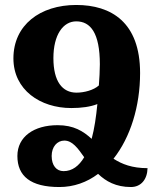

<svg xmlns="http://www.w3.org/2000/svg" viewBox="-20 -743 637 773"><path d="M574 -66C512 -66 471 -82 437 -104C505 -190 544 -315 544 -449C544 -654 427 -723 287 -723C141 -723 34 -642 34 -508C34 -381 142 -308 267 -308C308 -308 344 -313 372 -324C367 -272 360 -225 349 -184C315 -215 277 -239 212 -239C117 -239 50 -193 50 -115C50 -34 103 10 219 10C277 10 330 -9 375 -43C406 -13 447 10 507 10C548 10 573 -21 574 -66ZM288 -370C231 -370 195 -415 195 -509C195 -603 234 -657 287 -657C344 -657 382 -611 382 -484C382 -461 380 -422 378 -399C357 -380 319 -370 288 -370ZM188 -115C188 -152 210 -177 239 -177C271 -177 293 -147 319 -110C298 -75 271 -54 236 -54C207 -54 188 -77 188 -115Z"/></svg>

Font: Noto Serif Armenian Condensed Extra
Style: Regular
Weight: 800
Width: 3
Designer: Monotype Design Team
Foundry: Monotype Imaging Inc.
Version: Version 1.901